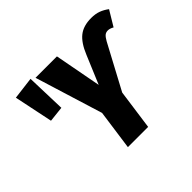

<svg xmlns="http://www.w3.org/2000/svg" viewBox="-155 -940 1167 1167"><g transform="rotate(-45 429.0 -356.5)"><path d="M382 -258 247 -695H431L488 -393L565 -576Q595 -649 635.5 -681Q676 -713 743 -713Q779 -713 806 -703Q833 -693 858 -674L799 -576Q778 -588 761 -588Q745 -588 734 -579Q723 -570 710 -547L556 -259L520 0H346ZM229 -455 129 -444 77 -694 221 -712Z"/></g></svg>

Font: Fira Sans Condensed ExtraBold
Style: Italic
Weight: 800
Width: 3
Italic angle: -8°
Designer: bBox Type GmbH & Carrois Corporate GbR & Edenspiekermann AG
Foundry: bBox Type GmbH & Carrois Corporate GbR & Edenspiekermann AG
Version: Version 4.301